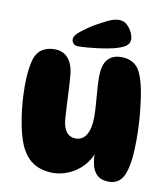

<svg xmlns="http://www.w3.org/2000/svg" viewBox="-87 -867 819 939"><g transform="rotate(10 322.5 -397.5)"><path d="M516 -6Q478 -6 458 -24.5Q438 -43 431 -72.5Q424 -102 424 -135L429 -139Q415 -96 385 -65Q355 -34 316.5 -17.5Q278 -1 240 -1Q183 -1 142.5 -26Q102 -51 77 -106Q56 -154 43 -233.5Q30 -313 30 -398Q30 -439 34 -473Q38 -507 45 -530Q56 -565 81.5 -581.5Q107 -598 143 -598Q186 -598 210.5 -569.5Q235 -541 240 -491Q243 -460 245 -419Q247 -378 249 -338Q251 -298 253 -270Q257 -227 274 -206.5Q291 -186 319 -186Q354 -186 372.5 -217.5Q391 -249 391 -305Q391 -334 388 -371Q385 -408 382.5 -443Q380 -478 380 -501Q380 -563 404 -590Q428 -617 471 -617Q506 -617 531 -601.5Q556 -586 568 -557Q582 -528 592 -477.5Q602 -427 608 -363.5Q614 -300 614 -229Q614 -117 592.5 -61.5Q571 -6 516 -6ZM221 -662Q221 -679 245.5 -699.5Q270 -720 308 -744Q343 -764 373.5 -779Q404 -794 429 -794Q452 -794 468 -779.5Q484 -765 493.5 -745.5Q503 -726 503 -709Q503 -689 484.5 -676Q466 -663 426 -653Q397 -646 364 -641.5Q331 -637 301.5 -634.5Q272 -632 253 -632Q238 -632 229.5 -641Q221 -650 221 -662Z"/></g></svg>

Font: DynaPuff SemiBold
Style: Regular
Weight: 600
Designer: Toshi Omagari, Jennifer Daniel
Foundry: Google Fonts
Version: Version 2.000